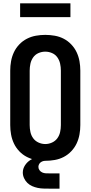

<svg xmlns="http://www.w3.org/2000/svg" viewBox="-20 -951 540 1145"><path d="M250 8Q278 8 306.5 3Q335 -2 360 -15Q385 -28 405 -49Q425 -70 437 -95.5Q449 -121 454 -149Q459 -177 459 -205V-530Q459 -558 454 -586Q449 -614 437 -639.5Q425 -665 405 -686Q385 -707 360 -720Q335 -733 306.5 -738Q278 -743 250 -743Q222 -743 194 -738Q166 -733 140.5 -720Q115 -707 95 -686Q75 -665 63 -639.5Q51 -614 46 -586Q41 -558 41 -530V-205Q41 -177 46 -149Q51 -121 63 -95.5Q75 -70 95 -49Q115 -28 140.5 -15Q166 -2 194 3Q222 8 250 8ZM250 -92Q229 -92 209.5 -101Q190 -110 178 -126.5Q166 -143 161.5 -163.5Q157 -184 157 -205V-530Q157 -551 161.5 -571.5Q166 -592 178 -609Q190 -626 209.5 -634.5Q229 -643 250 -643Q271 -643 290.5 -634.5Q310 -626 322 -609Q334 -592 338.5 -571.5Q343 -551 343 -530V-205Q343 -184 338.5 -163.5Q334 -143 322 -126.5Q310 -110 290.5 -101Q271 -92 250 -92ZM275 174H335V83H275Q264 83 253 82.5Q242 82 232 77.5Q222 73 215.5 64Q209 55 209 44Q209 37 212.5 29.5Q216 22 222 17.5Q228 13 235 10.5Q242 8 250 8V-19Q227 -19 204 -14Q181 -9 161.5 3Q142 15 129 35Q116 55 116 78Q116 95 123.5 111.5Q131 128 143.5 140Q156 152 172 159Q188 166 205 169.5Q222 173 239.5 173.5Q257 174 275 174ZM100 -849H400V-931H100Z"/></svg>

Font: Iosevka SS09
Style: Bold
Weight: 700
Monospace: yes
Designer: Belleve Invis
Foundry: Belleve Invis
Version: Version 5.2.1; ttfautohint (v1.8.3)